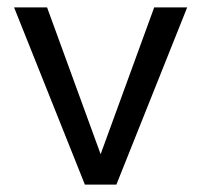

<svg xmlns="http://www.w3.org/2000/svg" viewBox="-20 -498 542 518"><path d="M294 0H209L18 -478H107L251.5 -82L396 -478H485Z"/></svg>

Font: Betina Sans
Style: Regular
Weight: 400
Designer: Jonathan Pinhorn (font) & Cristiano Sobral (main changes)
Version: Version 2.001;April 28, 2021;FontCreator 13.0.0.2655 32-bit;